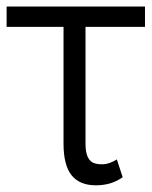

<svg xmlns="http://www.w3.org/2000/svg" viewBox="-20 -550 459 580"><path d="M418 -468.8H238.3V-116.2Q238.3 -89.4 245.1 -75.7Q252 -62 262.5 -57.9Q272.9 -53.7 288.1 -53.7Q299.8 -53.7 311.5 -57.9Q323.2 -62 333 -68.4L350.6 -14.6Q330.6 -1 311 4.4Q291.5 9.8 269.5 9.8Q220.7 9.8 196.3 -20.5Q171.9 -50.8 171.9 -116.2V-468.8H0V-530.3H418Z"/></svg>

Font: Pretendard JP Light
Style: Regular
Weight: 300
Designer: Base glyphs from Inter by Rasmus Andersson; Hangeul glyphs from Noto Sans CJK(Source Han Sans) by Jang Soo-young and Kan
Foundry: Kil Hyung-jin
Version: Version 1.309